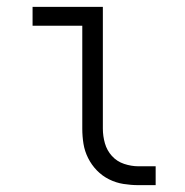

<svg xmlns="http://www.w3.org/2000/svg" viewBox="-20 -540 540 560"><path d="M434 0H384Q362 0 340 -3.5Q318 -7 298 -17Q278 -27 262.5 -43Q247 -59 237 -79Q227 -99 223.5 -120.5Q220 -142 220 -165V-465H75V-520H280V-165Q280 -143 286 -122Q292 -101 306.5 -85Q321 -69 342 -62Q363 -55 384 -55H434Z"/></svg>

Font: Iosevka Fixed SS04 Light
Style: Regular
Weight: 300
Monospace: yes
Designer: Belleve Invis
Foundry: Belleve Invis
Version: Version 32.5.0